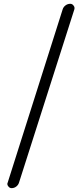

<svg xmlns="http://www.w3.org/2000/svg" viewBox="-20 -810 432 1010"><path d="M41 179.7Q30.3 179.7 23.4 169.9Q18.6 164.1 18.6 158.2Q18.6 154.3 20.5 150.4L309.6 -760.7Q313.5 -773.4 324.7 -781.7Q335.9 -790 349.6 -790Q360.4 -790 367.2 -780.3Q372.1 -774.4 372.1 -767.6Q372.1 -764.6 371.1 -760.7L80.1 150.4Q76.2 163.1 65.4 171.4Q54.7 179.7 41 179.7Z"/></svg>

Font: Gen Jyuu Gothic Normal
Style: Regular
Weight: 300
Designer: [Source Han Sans]
Ryoko NISHIZUKA  (kana & ideographs); Paul D. Hunt (Latin, Greek & Cyrillic); Wenlong ZHANG  (bopomofo
Version: Version 1.002.20150607